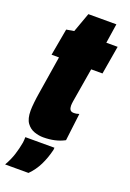

<svg xmlns="http://www.w3.org/2000/svg" viewBox="-175 -711 657 973"><g transform="rotate(20 154.0 -225.0)"><path d="M254 -164 236 -16Q188 10 122 10Q98 10 73.5 1.5Q49 -7 32.5 -29.5Q16 -52 16 -96Q16 -113 19 -141Q22 -169 26 -192L59 -398H19L45 -543L86 -550L124 -655H275L259 -550H320L294 -397H233L202 -212Q201 -205 200.5 -199.5Q200 -194 200 -189Q200 -176 205.5 -167.5Q211 -159 226 -159Q232 -159 238.5 -160Q245 -161 254 -164ZM37 40H194Q194 44 193 52Q182 98 163 136.5Q144 175 114 205H-12Q8 170 18.5 137Q29 104 35 70Q37 55 37 40Z"/></g></svg>

Font: Georama Condensed Black
Style: Italic
Weight: 900
Width: 3
Italic angle: -9°
Designer: Jean-Baptiste Levee
Foundry: Production Type
Version: Version 1.000